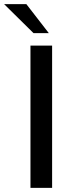

<svg xmlns="http://www.w3.org/2000/svg" viewBox="-52 -911 369 931"><path d="M110.4 -750.5 -32.2 -891.1H75.7L184.6 -750.5ZM95.7 0V-689.9H200.7V0Z"/></svg>

Font: HK Grotesk SemiBold Legacy
Style: Regular
Weight: 600
Designer: Alfredo Marco Pradil
Foundry: Hanken Design Co.
Version: Version 2.022;PS 002.022;hotconv 1.0.88;makeotf.lib2.5.64775